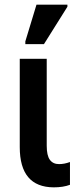

<svg xmlns="http://www.w3.org/2000/svg" viewBox="-20 -796 341 826"><path d="M211 10Q65 9 65 -163V-543H181V-169Q181 -127 194.5 -108.5Q208 -90 234 -90Q257 -90 281 -99V-1Q252 10 211 10ZM89 -606V-618L137 -776H270V-767L169 -606Z"/></svg>

Font: Noto Sans Condensed SemiBold
Style: Regular
Weight: 600
Width: 3
Designer: Monotype Design Team
Foundry: Monotype Imaging Inc.
Version: Version 2.013; ttfautohint (v1.8.4.7-5d5b)